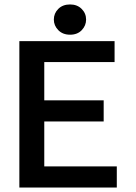

<svg xmlns="http://www.w3.org/2000/svg" viewBox="-20 -843 612 863"><path d="M505 -95V0H67V-658H495V-564H179V-392H446V-297H179V-95ZM295 -823Q327 -823 347 -803Q367 -783 367 -755Q367 -728 347.5 -707.5Q328 -687 295 -687Q262 -687 242 -707.5Q222 -728 222 -755Q222 -783 242 -803Q262 -823 295 -823Z"/></svg>

Font: Codetta
Style: Bold
Weight: 700
Designer: Ulrich Proeller
Foundry: PROSA GmbH
Version: Version 2.00;September 29, 2018;FontCreator 11.5.0.2427 64-b